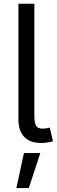

<svg xmlns="http://www.w3.org/2000/svg" viewBox="-20 -747 299 1009"><path d="M196 4.3Q136.4 4.3 106.5 -28.4Q76.7 -61.1 76.7 -119.3V-727.3H160.5V-142Q160.5 -102.3 169.2 -86.6Q177.9 -71 203.5 -71H206Q220.9 -71.7 228.2 -73.3Q235.4 -74.9 241.5 -76.7L258.5 -4.3Q247.5 -1.1 230.8 1.6Q214.1 4.3 196 4.3ZM131.4 241.5H66.1L105.8 57.5H191.8Z"/></svg>

Font: Linik Sans
Style: Regular
Weight: 400
Designer: Rasmus Andersson (font), Marc Monis (original base), Kil Hyung-jin (Pretendard portions), Cristiano Sobral (main changes
Foundry: rsms
Version: Version 3.018;May 31, 2022;FontCreator 14.0.0.2814 64-bit; t